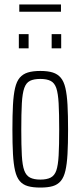

<svg xmlns="http://www.w3.org/2000/svg" viewBox="-20 -838 363 866"><path d="M162 8Q128 8 105.5 1.5Q83 -5 69 -21.5Q55 -38 48 -68Q41 -98 38.5 -143.5Q36 -189 36 -254Q36 -319 38.5 -365Q41 -411 48 -441Q55 -471 69 -487.5Q83 -504 105.5 -511Q128 -518 162 -518Q196 -518 218 -511Q240 -504 254 -487.5Q268 -471 275 -441Q282 -411 284.5 -365Q287 -319 287 -254Q287 -189 284.5 -143.5Q282 -98 275 -68Q268 -38 254 -21.5Q240 -5 218 1.5Q196 8 162 8ZM162 -28Q191 -28 208.5 -37Q226 -46 234 -69Q242 -92 244.5 -137Q247 -182 247 -254Q247 -326 244.5 -371.5Q242 -417 234 -440.5Q226 -464 208.5 -473Q191 -482 162 -482Q133 -482 115.5 -473.5Q98 -465 89.5 -441Q81 -417 78.5 -371.5Q76 -326 76 -254Q76 -182 78.5 -137Q81 -92 89.5 -69Q98 -46 115.5 -37Q133 -28 162 -28ZM65 -620V-684H109V-620ZM213 -620V-684H256V-620ZM67 -785V-818H255V-785Z"/></svg>

Font: Saira UltraCondensed ExtraLight
Style: Regular
Weight: 250
Width: 1
Designer: Hector Gatti with collaboration of the Omnibus-Type team
Foundry: Omnibus-Type
Version: Version 1.101